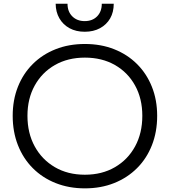

<svg xmlns="http://www.w3.org/2000/svg" viewBox="-20 -998 909 1028"><path d="M434.5 10.5Q349 10.5 278 -17.8Q207 -46 155.5 -97.8Q104 -149.5 76 -220.8Q48 -292 48 -378Q48 -463 76 -533.5Q104 -604 155.5 -655.2Q207 -706.5 277.8 -734.5Q348.5 -762.5 434.5 -762.5Q520.5 -762.5 591.2 -734.5Q662 -706.5 713.5 -655.2Q765 -604 793.2 -533.5Q821.5 -463 821.5 -378Q821.5 -292 793.5 -220.8Q765.5 -149.5 713.8 -97.8Q662 -46 591.2 -17.8Q520.5 10.5 434.5 10.5ZM434.5 -62.5Q526 -62.5 595.2 -102.8Q664.5 -143 703.2 -214Q742 -285 742 -378Q742 -470 703.2 -540.2Q664.5 -610.5 595.2 -650Q526 -689.5 434.5 -689.5Q343.5 -689.5 274.2 -650Q205 -610.5 166 -540.2Q127 -470 127 -378Q127 -285 166 -214Q205 -143 274 -102.8Q343 -62.5 434.5 -62.5ZM589 -978Q589 -933 569.8 -899.5Q550.5 -866 515.5 -847Q480.5 -828 433.5 -828Q387 -828 352.2 -847Q317.5 -866 298 -899.8Q278.5 -933.5 278 -978H341.5Q341.5 -936 367 -910.5Q392.5 -885 433.5 -885Q475 -885 500 -910.5Q525 -936 525 -978Z"/></svg>

Font: Hepta Slab
Style: Regular
Weight: 400
Designer: Michael LaGattuta
Foundry: Michael LaGattuta
Version: Version 1.100